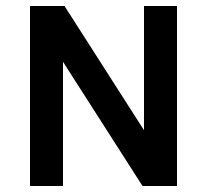

<svg xmlns="http://www.w3.org/2000/svg" viewBox="-20 -620 690 640"><path d="M570 0H455L190 -414V0H80V-600H195L460 -186V-600H570Z"/></svg>

Font: Gauge Heavy
Style: Heavy
Weight: 900
Designer: Daniel Pimley
Foundry: Daniel Pimley
Version: Version 2.0